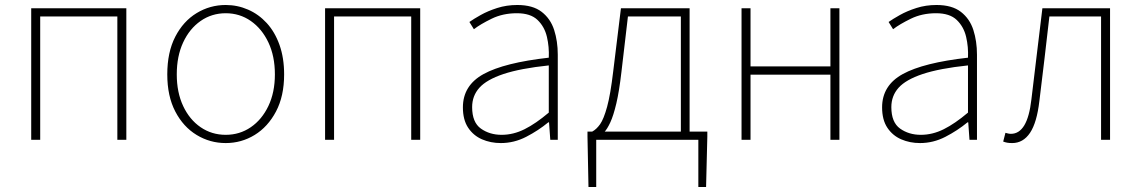

<svg xmlns="http://www.w3.org/2000/svg" viewBox="-20 -560 4571 769"><path d="M105 0V-527H486V0H450V-494H141V0Z M884 13Q821 13 767.5 -19.5Q714 -52 682 -113.5Q650 -175 650 -262Q650 -351 682 -413Q714 -475 767.5 -507.5Q821 -540 884 -540Q931 -540 973.5 -521.5Q1016 -503 1048.5 -467.5Q1081 -432 1099.5 -380Q1118 -328 1118 -262Q1118 -175 1085.5 -113.5Q1053 -52 1000 -19.5Q947 13 884 13ZM884 -20Q940 -20 984.5 -50.5Q1029 -81 1055 -135.5Q1081 -190 1081 -262Q1081 -335 1055 -390Q1029 -445 984.5 -476Q940 -507 884 -507Q828 -507 783.5 -476Q739 -445 713.5 -390Q688 -335 688 -262Q688 -190 713.5 -135.5Q739 -81 783.5 -50.5Q828 -20 884 -20Z M1282 0V-527H1663V0H1627V-494H1318V0Z M1986 13Q1945 13 1910.5 -2Q1876 -17 1855 -48.5Q1834 -80 1834 -130Q1834 -218 1917 -263.5Q2000 -309 2178 -329Q2180 -372 2170.5 -412.5Q2161 -453 2133 -480Q2105 -507 2050 -507Q1994 -507 1949 -485Q1904 -463 1878 -443L1860 -472Q1877 -484 1905.5 -500Q1934 -516 1971.5 -528Q2009 -540 2052 -540Q2114 -540 2149.5 -512.5Q2185 -485 2199.5 -440Q2214 -395 2214 -341V0H2184L2179 -70H2176Q2136 -37 2087.5 -12Q2039 13 1986 13ZM1989 -20Q2036 -20 2081 -42.5Q2126 -65 2178 -109V-298Q2064 -286 1996.5 -263.5Q1929 -241 1900 -208.5Q1871 -176 1871 -131Q1871 -70 1906 -45Q1941 -20 1989 -20Z M2368 0V189H2337L2333 -13V-33H2813V-13L2808 189H2777V0ZM2707 -12V-494H2495L2469 -272Q2460 -194 2448.5 -145.5Q2437 -97 2424.5 -70Q2412 -43 2400 -30.5Q2388 -18 2379 -11L2352 -33Q2369 -42 2383.5 -62.5Q2398 -83 2411.5 -132Q2425 -181 2436 -274L2467 -527H2742V-12Z M2950 0V-527H2986V-294H3306V-527H3342V0H3306V-261H2986V0Z M3665 13Q3624 13 3589.5 -2Q3555 -17 3534 -48.5Q3513 -80 3513 -130Q3513 -218 3596 -263.5Q3679 -309 3857 -329Q3859 -372 3849.5 -412.5Q3840 -453 3812 -480Q3784 -507 3729 -507Q3673 -507 3628 -485Q3583 -463 3557 -443L3539 -472Q3556 -484 3584.5 -500Q3613 -516 3650.5 -528Q3688 -540 3731 -540Q3793 -540 3828.5 -512.5Q3864 -485 3878.5 -440Q3893 -395 3893 -341V0H3863L3858 -70H3855Q3815 -37 3766.5 -12Q3718 13 3665 13ZM3668 -20Q3715 -20 3760 -42.5Q3805 -65 3857 -109V-298Q3743 -286 3675.5 -263.5Q3608 -241 3579 -208.5Q3550 -176 3550 -131Q3550 -70 3585 -45Q3620 -20 3668 -20Z M4034 13Q4022 13 4014 11.5Q4006 10 3998 7L4007 -28Q4012 -27 4017 -25.5Q4022 -24 4029 -24Q4062 -24 4082.5 -58Q4103 -92 4111 -162Q4122 -254 4133 -345Q4144 -436 4155 -527H4426V0H4390V-494H4183Q4173 -409 4163.5 -325.5Q4154 -242 4143 -156Q4133 -69 4105.5 -28Q4078 13 4034 13Z"/></svg>

Font: Noto Sans SC Thin
Style: Regular
Weight: 100
Designer: Ryoko NISHIZUKA 西塚涼子 (kana, bopomofo & ideographs); Paul D. Hunt (Latin, Greek & Cyrillic); Sandoll Communications 산돌커뮤니
Foundry: Adobe
Version: Version 2.004-H2;hotconv 1.0.118;makeotfexe 2.5.65603